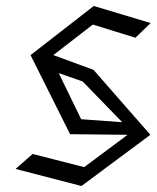

<svg xmlns="http://www.w3.org/2000/svg" viewBox="-20 -610 524 641"><path d="M290 -528 432 -484 483 -533 293 -590 82 -426 214 -162 406 -160 261 -52 89 -96 32 -46 252 11 482 -160 292 -377 158 -426ZM388 -202 251 -212 176 -366 256 -338Z"/></svg>

Font: Stormblade
Style: Obl
Weight: 400
Designer: Mew Too
Foundry: Cannot Into Space Fonts
Version: Version 0.77